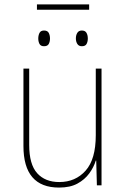

<svg xmlns="http://www.w3.org/2000/svg" viewBox="-20 -838 570 868"><path d="M247 10Q86 10 86 -178V-528H112V-183Q112 -95 148 -55Q184 -15 248 -15Q321 -15 367 -66.5Q413 -118 413 -227V-528H439V0H418L415 -112H413Q404 -82 383.5 -54Q363 -26 330 -8Q297 10 247 10ZM350 -629Q336 -629 329.5 -639.5Q323 -650 323 -664Q323 -679 329.5 -689.5Q336 -700 350 -700Q365 -700 371 -689.5Q377 -679 377 -664Q377 -650 371.5 -639.5Q366 -629 350 -629ZM179 -629Q164 -629 158.5 -639.5Q153 -650 153 -664Q153 -678 158.5 -689Q164 -700 179 -700Q195 -700 200.5 -689Q206 -678 206 -664Q206 -650 200.5 -639.5Q195 -629 179 -629ZM147 -794V-818H383V-794Z"/></svg>

Font: Noto Sans Mono Condensed Thin
Style: Regular
Weight: 100
Width: 3
Designer: Monotype Design Team
Foundry: Monotype Imaging Inc.
Version: Version 2.014; ttfautohint (v1.8.4.7-5d5b)